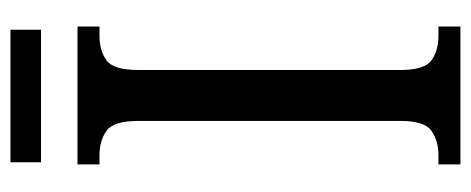

<svg xmlns="http://www.w3.org/2000/svg" viewBox="-280 -598 879 358"><g transform="rotate(-90 159.0 -419.5)"><path d="M31 0V-41H48Q75 -41 93.5 -54Q112 -67 112 -111V-601Q112 -647 93.5 -660Q75 -673 48 -673H31V-714H288V-673H271Q243 -673 225 -660Q207 -647 207 -601V-112Q207 -67 225 -54Q243 -41 271 -41H288V0ZM35 -782V-839H282V-782Z"/></g></svg>

Font: Noto Serif Georgian Condensed
Style: Regular
Weight: 400
Width: 3
Designer: Monotype Design Team, Akaki Razmadze
Foundry: Google LLC
Version: Version 2.003; ttfautohint (v1.8.4.7-5d5b)